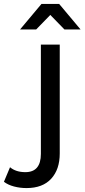

<svg xmlns="http://www.w3.org/2000/svg" viewBox="-112 -757 430 977"><path d="M23 200Q-10 200 -40.5 192Q-71 184 -92 168L-61 94Q-31 119 17 119Q96 119 96 26V-530H192V24Q192 105 148.5 152.5Q105 200 23 200ZM-10 -607 99 -737H189L298 -607H216L144 -681L72 -607Z"/></svg>

Font: Montserrat Medium
Style: Regular
Weight: 500
Designer: Julieta Ulanovsky
Foundry: Julieta Ulanovsky
Version: Version 9.000; ttfautohint (v1.8.4.7-5d5b)